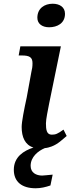

<svg xmlns="http://www.w3.org/2000/svg" viewBox="-20 -784 378 1028"><path d="M243 -638C286 -638 328 -659 328 -710C328 -747 298 -764 262 -764C219 -764 180 -740 180 -689C180 -655 208 -638 243 -638ZM250 209 262 151C234 153 217 156 206 156C174 156 144 141 144 104C144 56 184 24 220 9C233 8 246 4 257 0C258 0 258 0 259 0H261C259 0 259 0 259 0H257C291 -13 313 -36 337 -56L320 -90C288 -67 278 -63 257 -63C229 -63 226 -91 226 -124C226 -146 237 -197 243 -229L306 -536H89L80 -487H97C137 -487 154 -478 154 -446C154 -426 152 -416 148 -399L123 -262C109 -198 96 -132 96 -104C96 -50 114 -8 159 6C107 23 54 56 54 125C54 190 98 224 171 224C198 224 224 218 250 209Z"/></svg>

Font: Noto Serif Semi
Style: Italic
Weight: 600
Italic angle: -12°
Designer: Monotype Design Team
Foundry: Monotype Imaging Inc.
Version: Version 1.901